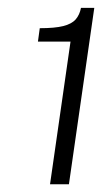

<svg xmlns="http://www.w3.org/2000/svg" viewBox="-20 -855 264 495"><path d="M109 -380 161.8 -747.7H77.8L82.5 -782.3Q121.2 -782.3 143.1 -787.8Q164.9 -793.3 175.2 -805.1Q185.4 -816.9 188.8 -834.8H223.1L157.7 -380Z"/></svg>

Font: Public Sans Light
Style: Italic
Weight: 300
Italic angle: -8°
Designer: The Public Sans project authors (U.S. Web Design System). Libre Franklin designed by Pablo Impallari and Rodrigo Fuenzal
Version: Version 1.007; ttfautohint (v1.8.1) -l 8 -r 50 -G 200 -x 14 